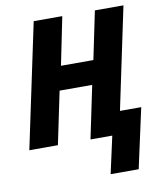

<svg xmlns="http://www.w3.org/2000/svg" viewBox="-98 -793 923 1085"><g transform="rotate(-10 363.5 -250.5)"><path d="M448 213 495 0H370L433 -302H246L183 0H19L170 -714H334L278 -439H464L521 -714H685L562 -130H684L609 213Z"/></g></svg>

Font: Noto Sans Display Extra
Style: Italic
Weight: 800
Italic angle: -12°
Designer: Monotype Design Team
Foundry: Monotype Imaging Inc.
Version: Version 1.900